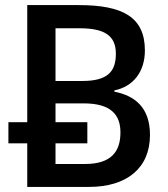

<svg xmlns="http://www.w3.org/2000/svg" viewBox="-20 -734 659 754"><path d="M87 0H330C478 0 569 -74 569 -204C569 -315 506 -359 429 -374V-379C504 -394 549 -453 549 -536C549 -667 462 -714 289 -714H87V-254H13V-171H87ZM198 -416V-623H292C391 -623 435 -594 435 -523C435 -453 403 -416 303 -416ZM198 -90V-171H323V-254H198V-328H309C417 -328 453 -282 453 -214C453 -140 418 -90 314 -90Z"/></svg>

Font: Noto Sans Thai Medium
Style: Regular
Weight: 500
Designer: Monotype Design Team
Foundry: Monotype Imaging Inc.
Version: Version 1.901